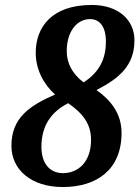

<svg xmlns="http://www.w3.org/2000/svg" viewBox="-20 -744 562 774"><path d="M233 10C369 10 470 -59 470 -208C470 -286 427 -340 369 -381C460 -428 522 -479 522 -582C522 -663 458 -724 350 -724C187 -724 124 -633 124 -531C124 -464 156 -404 202 -363C102 -319 26 -271 26 -156C26 -60 106 10 233 10ZM317 -412C272 -446 249 -488 249 -538C249 -617 290 -667 343 -667C387 -667 407 -629 407 -577C407 -511 384 -455 317 -412ZM234 -46C179 -46 147 -87 147 -152C147 -239 188 -294 255 -328C315 -286 347 -244 347 -180C347 -91 295 -46 234 -46Z"/></svg>

Font: Noto Serif Tamil Condensed
Style: Bold Italic
Weight: 700
Width: 3
Italic angle: -12°
Designer: Indian Type Foundry, Tom Grace, and the Monotype Design Team
Foundry: Monotype Imaging Inc.
Version: Version 2.003